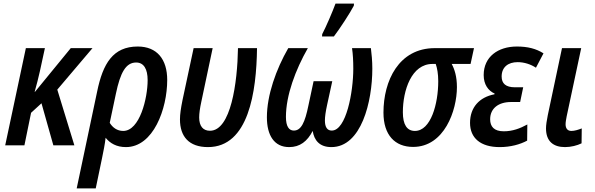

<svg xmlns="http://www.w3.org/2000/svg" viewBox="-20 -809 3312 1069"><path d="M9 0H116L153 -181L211 -234L277 0H394L299 -310L495 -541H374L175 -298H173C183 -334 194 -375 202 -412L230 -541H124Z M666 -80C632 -80 607 -99 591 -125L625 -286C650 -406 681 -461 738 -461C781 -461 802 -424 802 -363C802 -262 758 -80 666 -80ZM407 240H513L548 72C556 32 564 -5 568 -42C593 -11 629 10 681 10C834 10 911 -203 911 -364C911 -479 854 -550 747 -550C609 -550 553 -455 521 -300Z M1138 10C1364 10 1408 -297 1411 -541H1305C1302 -347 1265 -81 1149 -81C1111 -81 1089 -106 1089 -155C1089 -178 1093 -206 1101 -243L1164 -541H1058L996 -251C987 -206 982 -173 982 -144C982 -49 1032 10 1138 10Z M1773 -606H1839C1874 -652 1929 -737 1950 -777L1951 -789H1848C1832 -745 1796 -661 1774 -619ZM1590 10C1650 10 1691 -22 1721 -80C1729 -29 1758 10 1825 10C1992 10 2053 -243 2053 -427C2053 -469 2049 -510 2045 -541H1940C1945 -507 1947 -470 1947 -426C1947 -298 1908 -82 1827 -82C1802 -82 1789 -101 1789 -138C1789 -159 1793 -187 1801 -224L1830 -357H1726L1697 -221C1678 -128 1657 -82 1616 -82C1589 -82 1572 -105 1572 -158C1572 -278 1625 -420 1694 -541H1585C1517 -423 1466 -279 1466 -156C1466 -55 1507 10 1590 10Z M2280 9C2454 9 2524 -194 2524 -324C2524 -383 2511 -423 2495 -453H2600L2619 -541H2401C2200 -541 2115 -359 2115 -182C2115 -57 2179 9 2280 9ZM2290 -80C2246 -80 2223 -115 2223 -184C2223 -306 2271 -453 2388 -453H2406C2414 -430 2420 -398 2420 -357C2420 -231 2379 -80 2290 -80Z M2762 10C2823 10 2876 -5 2915 -26L2916 -116C2876 -94 2834 -78 2785 -78C2731 -78 2709 -104 2709 -145C2709 -206 2756 -241 2825 -241H2876L2893 -323H2847C2796 -323 2773 -344 2773 -383C2773 -435 2809 -463 2862 -463C2899 -463 2935 -451 2964 -432L3006 -512C2965 -538 2918 -550 2858 -550C2753 -550 2673 -493 2673 -391C2673 -339 2698 -304 2734 -288L2733 -284C2649 -268 2597 -211 2597 -125C2597 -40 2656 10 2762 10Z M3126 10C3159 10 3194 1 3218 -11L3219 -94C3198 -86 3179 -80 3161 -80C3140 -80 3129 -94 3129 -117C3129 -130 3132 -144 3135 -161L3216 -541H3109L3030 -168C3024 -138 3020 -113 3020 -94C3020 -22 3061 10 3126 10Z"/></svg>

Font: Noto Sans Display SemiCondensed Medium
Style: Italic
Weight: 500
Width: 4
Italic angle: -12°
Designer: Monotype Design Team
Foundry: Monotype Imaging Inc.
Version: Version 1.900